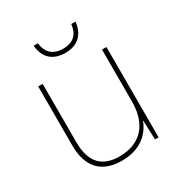

<svg xmlns="http://www.w3.org/2000/svg" viewBox="-171 -933 915 972"><g transform="rotate(-30 286.5 -447.0)"><path d="M410 -811H385C379 -758 352 -723 287 -723C226 -723 195 -758 190 -811H165C171 -738 215 -699 287 -699C359 -699 401 -738 410 -811ZM481 -621H455V-319C455 -175 377 -108 262 -108C163 -108 108 -161 108 -279V-621H82V-275C82 -150 144 -83 262 -83C374 -83 431 -143 454 -204H456L460 -93H481Z"/></g></svg>

Font: Noto Sans Telugu UI Thin
Style: Regular
Weight: 100
Designer: Jelle Bosma - Monotype Design Team
Foundry: Monotype Imaging Inc.
Version: Version 2.005